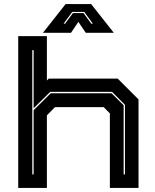

<svg xmlns="http://www.w3.org/2000/svg" viewBox="-20 -928 766 948"><path d="M70 0V-749.5H211.5V-530.5L221 -540H561L664 -437V0H522.5V-368L492 -399H251.5L211.5 -358.5V0ZM139.5 -67H146V-384L230.5 -467.5H530.5L590.5 -408.5V-67H597V-410.5L533 -474.5H228L146 -393.5V-680.5H139.5ZM304 -908H430L542 -766H403.5L367 -820L330.5 -766H192ZM336.5 -869 294 -811H301.5L340 -863.5H392.5L430.5 -811H438.5L396 -869Z"/></svg>

Font: Tourney Expanded ExtraBold
Style: Regular
Weight: 800
Width: 7
Designer: Tyler Finck
Foundry: Etcetera Type Co
Version: Version 1.010; ttfautohint (v1.8.3)